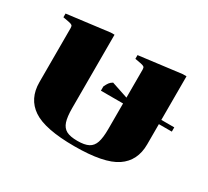

<svg xmlns="http://www.w3.org/2000/svg" viewBox="-118 -742 1015 938"><g transform="rotate(30 390.0 -273.0)"><path d="M396 -352 489 -321V-479Q489 -490 484.5 -494Q480 -498 465 -501L432 -507V-528L670 -558H691V-312H764V-288H691V-174Q691 -81 622 -34.5Q553 12 387 12Q221 12 152 -34.5Q83 -81 83 -174V-479Q83 -490 78.5 -494Q74 -498 59 -501L26 -507V-528L264 -558H285V-144Q285 -95 294 -68Q303 -41 324.5 -29.5Q346 -18 387 -18Q427 -18 449 -29.5Q471 -41 480 -68Q489 -95 489 -144V-288H364V-312Q371 -327 377.5 -336Q384 -345 396 -352Z"/></g></svg>

Font: Chonburi
Style: Regular
Weight: 400
Designer: Thanarat Vachiruckul and Stawix Ruecha
Foundry: Cadson Demak & Katatrad
Version: Version 1.000